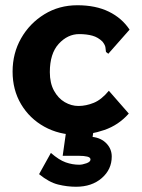

<svg xmlns="http://www.w3.org/2000/svg" viewBox="-20 -502 540 732"><path d="M274 12Q205 12 149 -19Q93 -50 60.5 -104.5Q28 -159 28 -229Q28 -299 60.5 -356Q93 -413 149 -447.5Q205 -482 275 -482Q345 -482 395 -457.5Q445 -433 474 -389L399 -304L393 -297L384 -304Q383 -312 382 -321Q381 -330 371 -343Q354 -360 332 -366Q310 -372 282 -372Q238 -372 204 -335Q170 -298 170 -227Q170 -185 186 -156Q202 -127 227 -112.5Q252 -98 279 -98Q308 -98 337.5 -110Q367 -122 395 -156L471 -69Q432 -25 378 -6.5Q324 12 274 12ZM270 210Q236 210 201.5 201.5Q167 193 129 162L174 81Q205 108 230.5 117Q256 126 282 126Q294 126 309.5 120.5Q325 115 325 106Q325 98 312.5 95Q300 92 281 92H219L232 0H336L333 20Q366 24 386 45Q406 66 406 95Q406 144 368 177Q330 210 270 210Z"/></svg>

Font: Inconsolata Black
Style: Regular
Weight: 900
Monospace: yes
Designer: Raph Levien, Cyreal, Brenton Simpson
Foundry: Raph Levien, Cyreal, Google
Version: Version 3.001; ttfautohint (v1.8.2.53-6de2)